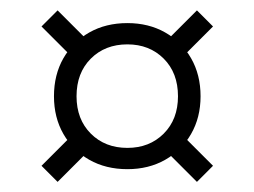

<svg xmlns="http://www.w3.org/2000/svg" viewBox="-20 -416 490 370"><path d="M91 -396 147 -340 116 -309 60 -365ZM60 -96.5 114.5 -151 145.5 -120 91 -65.5ZM225.5 -371.5Q266.5 -371.5 298.2 -353.5Q330 -335.5 348.2 -303.8Q366.5 -272 366.5 -230.5Q366.5 -189.5 348.2 -157.8Q330 -126 298.2 -108Q266.5 -90 225.5 -90Q184 -90 152.2 -108Q120.5 -126 102.2 -157.8Q84 -189.5 84 -230.5Q84 -272 102.2 -303.8Q120.5 -335.5 152.2 -353.5Q184 -371.5 225.5 -371.5ZM225.5 -131Q268 -131 295.5 -158.5Q323 -186 323 -230.5Q323 -275.5 295.5 -303Q268 -330.5 225.5 -330.5Q182.5 -330.5 155 -303Q127.5 -275.5 127.5 -230.5Q127.5 -186 155 -158.5Q182.5 -131 225.5 -131ZM390.5 -365 334.5 -309 303.5 -340 359.5 -396ZM390.5 -96.5 359.5 -65.5 305 -120 336 -151Z"/></svg>

Font: Newsreader 36pt Medium
Style: Regular
Weight: 500
Designer: Hugues Gentile
Foundry: Production Type
Version: Version 1.003